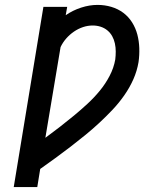

<svg xmlns="http://www.w3.org/2000/svg" viewBox="-20 -763 640 783"><path d="M36 0 157 -735H254L248 -701Q277 -721 311 -732Q345 -743 378 -743Q407 -743 434 -735Q461 -727 482.5 -711Q504 -695 518.5 -672Q533 -649 540 -622.5Q547 -596 548 -567Q549 -538 545 -510Q539 -474 524 -440Q509 -406 487 -374.5Q465 -343 439 -315.5Q413 -288 385 -262Q357 -236 327.5 -212Q298 -188 267.5 -164.5Q237 -141 206 -118.5Q175 -96 144 -74L132 0ZM165 -201Q195 -223 224 -245.5Q253 -268 281.5 -291.5Q310 -315 337 -340Q364 -365 387 -393Q410 -421 427 -453.5Q444 -486 450 -520Q452 -536 452 -553Q452 -570 448.5 -586Q445 -602 437.5 -615.5Q430 -629 418 -639Q406 -649 390.5 -654Q375 -659 358 -659Q338 -659 318.5 -652.5Q299 -646 281.5 -634Q264 -622 250 -606Q236 -590 227 -571Z"/></svg>

Font: Iosevka Etoile Medium Oblique
Style: Regular
Weight: 500
Italic angle: -9°
Designer: Belleve Invis
Foundry: Belleve Invis
Version: Version 15.5.2; ttfautohint (v1.8.4)